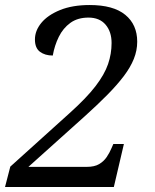

<svg xmlns="http://www.w3.org/2000/svg" viewBox="-37 -744 616 764"><path d="M-17 0 4 -81 239 -293Q307 -354 343 -401Q379 -448 393 -489Q407 -530 407 -573Q407 -618 383 -646Q359 -674 315 -674Q272 -674 243 -653Q214 -632 197 -597.5Q180 -563 173 -523Q142 -523 122 -538Q102 -553 102 -587Q102 -622 127.5 -653Q153 -684 202 -704Q251 -724 320 -724Q414 -724 461.5 -685Q509 -646 509 -578Q509 -543 495.5 -509.5Q482 -476 455.5 -441Q429 -406 390.5 -367Q352 -328 301 -282L76 -80H308Q339 -80 357.5 -91Q376 -102 387.5 -119Q399 -136 407 -155L414 -171H456L416 0Z"/></svg>

Font: NotoSerifTamilSlanted
Style: Italic
Weight: 400
Italic angle: -12°
Designer: Indian Type Foundry, Tom Grace, and the Monotype Design Team
Foundry: Monotype Imaging Inc.
Version: Version 2.001